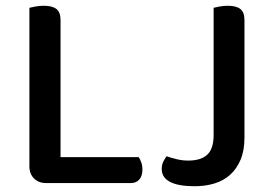

<svg xmlns="http://www.w3.org/2000/svg" viewBox="-20 -634 950 666"><path d="M140 1Q114 1 98 -15Q82 -31 82 -57V-607Q90 -609 103.5 -611.5Q117 -614 132 -614Q161 -614 175.5 -603Q190 -592 190 -564V-89H461Q466 -82 470 -71Q474 -60 474 -46Q474 -23 463 -11Q452 1 434 1ZM633 -77Q677 -77 699 -97.5Q721 -118 721 -166V-607Q728 -609 742 -611.5Q756 -614 770 -614Q799 -614 813.5 -603Q828 -592 828 -564V-157Q828 -112 814.5 -80Q801 -48 778 -27.5Q755 -7 723.5 2.5Q692 12 655 12Q599 12 570 -3Q541 -18 541 -48Q541 -63 547 -74.5Q553 -86 558 -92Q575 -86 594 -81.5Q613 -77 633 -77Z"/></svg>

Font: Baloo Bhaina 2 Medium
Style: Regular
Weight: 500
Designer: Yesha Goshar, Manish Minz, Shuchita Grover and Ek Type
Foundry: Ek Type
Version: Version 1.640;hotconv 1.0.111;makeotfexe 2.5.65597; ttfautoh